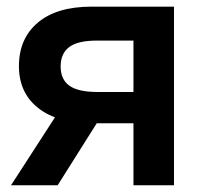

<svg xmlns="http://www.w3.org/2000/svg" viewBox="-20 -549 596 569"><path d="M495.6 0H375.5V-428.7H266.6Q210.9 -428.7 185.3 -409.7Q159.7 -390.6 159.7 -352.1Q159.7 -313.5 185.8 -294.9Q211.9 -276.4 268.6 -276.4H426.3V-183.6H255.4Q150.4 -183.6 93.3 -228.8Q36.1 -273.9 36.1 -353Q36.1 -434.6 92 -481.9Q147.9 -529.3 251.5 -529.3H495.6ZM150.9 0H12.7L166.5 -237.8H300.8Z"/></svg>

Font: Inter 24pt SemiBold
Style: Regular
Weight: 600
Designer: Rasmus Andersson
Foundry: rsms
Version: Version 4.001;git-66647c0bb